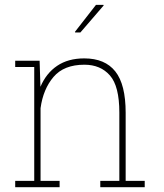

<svg xmlns="http://www.w3.org/2000/svg" viewBox="-20 -782 685 802"><path d="M43.5 0V-26.4H123V-502H43.5V-528.3H145.5L148.9 -419.4Q172.9 -476.1 218.8 -507.1Q264.6 -538.1 332 -538.1Q418.5 -538.1 461.7 -483.6Q504.9 -429.2 504.9 -311V-26.4H584.5V0H398.9V-26.4H478.5V-312Q478.5 -421.9 439.2 -466.8Q399.9 -511.7 332.5 -511.7Q247.1 -511.7 203.6 -460.7Q160.2 -409.7 149.4 -330.1V-26.4H229V0ZM293 -648.9 380.9 -761.7H412.1L413.1 -759.3L315.9 -646.5H293.9Z"/></svg>

Font: Roboto Slab LO Thin
Style: Regular
Weight: 250
Designer: Google
Version: Version 2.00;September 28, 2018;FontCreator 11.5.0.2427 64-b